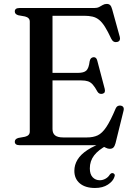

<svg xmlns="http://www.w3.org/2000/svg" viewBox="-20 -741 684 980"><path d="M204.5 -369H377Q408.5 -369 421 -381.2Q433.5 -393.5 437.5 -428Q439.5 -438 444.2 -443Q449 -448 456.5 -449Q472 -450.5 476.5 -431.5L514.5 -287.5Q517 -277 514.5 -271Q512 -265 503.5 -262.5Q495.5 -260.5 488.8 -263Q482 -265.5 477.5 -273Q464.5 -297 453.5 -309.2Q442.5 -321.5 429 -326Q415.5 -330.5 395 -330.5H204.5ZM55.5 -682.5Q55.5 -691 61.2 -695.5Q67 -700 79 -700H460.5Q476 -700 486 -705.2Q496 -710.5 505 -715.8Q514 -721 525 -721Q536 -721 542.2 -714.8Q548.5 -708.5 552.5 -693.5L591.5 -552.5Q594 -543 591 -536.2Q588 -529.5 579 -527Q569.5 -524.5 561.5 -528.2Q553.5 -532 548.5 -542Q530.5 -580.5 515.8 -604Q501 -627.5 485.8 -639.8Q470.5 -652 452.2 -656.2Q434 -660.5 409.5 -660.5H248V-82.5Q248 -60.5 261.2 -50Q274.5 -39.5 302.5 -39.5H424Q456 -39.5 478.8 -50.2Q501.5 -61 522.8 -92.8Q544 -124.5 570.5 -187.5Q574.5 -196.5 581 -199.8Q587.5 -203 595.5 -202Q605.5 -200.5 609.5 -193.8Q613.5 -187 610.5 -175.5L569.5 -9.5Q565.5 5 559 11.8Q552.5 18.5 540 18.5Q530.5 18.5 521.5 13.8Q512.5 9 502.2 4.5Q492 0 477 0H79Q67 0 61.2 -4.8Q55.5 -9.5 55.5 -17.5Q55.5 -32 74 -37L107.5 -43Q119.5 -46 125.8 -52.5Q132 -59 132 -69.5V-630.5Q132 -641 125.8 -647.5Q119.5 -654 107.5 -657L74 -663Q55.5 -668 55.5 -682.5ZM517 -17.5 527 0Q482 24 460.2 52.5Q438.5 81 438.5 118.5Q438.5 148.5 453 163.8Q467.5 179 489.5 179Q504.5 179 518.5 171.2Q532.5 163.5 540.5 150Q544.5 145.5 548.2 143.5Q552 141.5 557 143Q561.5 144 564.5 148.8Q567.5 153.5 564 162Q557 184 530.8 201.2Q504.5 218.5 465 218.5Q415.5 218.5 387.5 195Q359.5 171.5 359.5 131Q359.5 100.5 375.8 73.8Q392 47 427 24.2Q462 1.5 517 -17.5Z"/></svg>

Font: Fraunces 20pt
Style: Regular
Weight: 400
Version: Version 1.000;[b76b70a41]